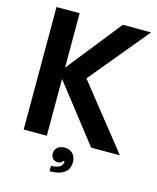

<svg xmlns="http://www.w3.org/2000/svg" viewBox="-138 -858 946 1155"><g transform="rotate(15 335.0 -280.5)"><path d="M212 0H68V-763H212V-424L481 -763H657L353 -395L667 0H488L212 -354ZM283 168Q313 168 331.5 159Q350 150 353 134Q355 131 355 121H346Q340 137 316 137Q297 137 285.5 125.5Q274 114 274 93Q274 70 290.5 55.5Q307 41 333 41Q367 41 386 61Q405 81 405 113Q405 157 374 179.5Q343 202 283 202Z"/></g></svg>

Font: Open Sauce One
Style: Bold
Weight: 700
Designer: Alfredo Marco Pradil
Foundry: Creative Sauce Fz LLC
Version: Version 1.477